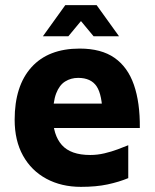

<svg xmlns="http://www.w3.org/2000/svg" viewBox="-20 -712 602 747"><path d="M295 15Q219 15 160.5 -16.5Q102 -48 69.5 -106.5Q37 -165 37 -246Q37 -378 102.5 -450.5Q168 -523 290 -523Q374 -523 425.5 -487Q477 -451 501 -382Q525 -313 524 -214H139L123 -309H401L379 -262Q378 -343 356 -376Q334 -409 284 -409Q256 -409 233.5 -395Q211 -381 198.5 -348.5Q186 -316 186 -259Q186 -187 220.5 -148Q255 -109 331 -109Q359 -109 386.5 -115.5Q414 -122 438 -131Q462 -140 479 -147V-19Q443 -4 398.5 5.5Q354 15 295 15ZM147 -571 234 -692H356L443 -571H344L295 -630L246 -571Z"/></svg>

Font: Maven Pro
Style: Bold
Weight: 700
Designer: Joe Prince
Foundry: Joe Prince
Version: Version 2.103